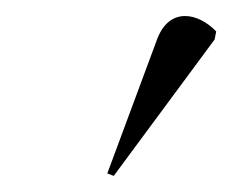

<svg xmlns="http://www.w3.org/2000/svg" viewBox="-20 -824 288 238"><path d="M121 -606 246 -775 248 -785C225 -809 190 -815 175 -776L113 -609Z"/></svg>

Font: Noto Serif Display Condensed Light
Style: Italic
Weight: 300
Width: 3
Italic angle: -12°
Designer: Monotype Design Team
Foundry: Monotype Imaging Inc.
Version: Version 2.009